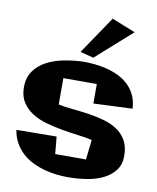

<svg xmlns="http://www.w3.org/2000/svg" viewBox="-88 -829 765 933"><g transform="rotate(10 294.5 -363.0)"><path d="M563 -113.8Q563 -70.8 541 -42.2Q519 -13.7 483.4 3.7Q447.8 21 402.3 28.1Q356.9 35.2 310.1 35.2Q284.2 35.2 254.6 32Q225.1 28.8 195.3 20.8Q165.5 12.7 137.5 -0.7Q109.4 -14.2 86.4 -34.7Q63.5 -55.2 47.1 -83Q30.8 -110.8 24.9 -147.9L223.1 -149.9L231 -64.9H382.8L394 -163.1Q363.8 -169.9 324.7 -174.8Q285.6 -179.7 244.6 -186.8Q203.6 -193.8 164.1 -205.1Q124.5 -216.3 93.8 -235.8Q63 -255.4 43.9 -285.2Q24.9 -314.9 24.9 -358.9Q24.9 -406.2 47.9 -438.7Q70.8 -471.2 108.2 -491Q145.5 -510.7 192.9 -520Q240.2 -529.3 289.1 -530.8Q314.9 -530.8 345 -527.8Q375 -524.9 404.8 -517.3Q434.6 -509.8 462.2 -496.6Q489.7 -483.4 511.5 -463.1Q533.2 -442.9 547.1 -414.3Q561 -385.7 563 -347.2L371.1 -338.9V-435.1H206.1V-305.2Q237.8 -298.3 276.9 -294.7Q315.9 -291 355.5 -285.2Q395 -279.3 432.4 -269Q469.7 -258.8 498.8 -239.7Q527.8 -220.7 545.4 -190.4Q563 -160.2 563 -113.8ZM508.3 -714.8 332 -558.1 266.1 -575.2 392.1 -761.2Z"/></g></svg>

Font: Galindo
Style: Regular
Weight: 400
Version: Version 1.000